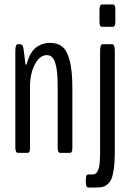

<svg xmlns="http://www.w3.org/2000/svg" viewBox="-20 -691 575 868"><path d="M441.9 -569.8Q435.5 -569.8 432.6 -575Q429.7 -580.1 429.7 -594.7V-645.5Q429.7 -670.9 441.9 -670.9H489.7Q495.6 -670.9 498.5 -665.5Q501.5 -660.2 501.5 -645.5V-594.7Q501.5 -580.1 498.5 -575Q495.6 -569.8 489.7 -569.8ZM379.4 156.7Q368.2 156.7 368.2 133.8V118.2Q368.2 97.7 379.4 97.7H398.4Q416.5 97.7 424.6 75.7Q432.6 53.7 432.6 -0.5V-461.9Q432.6 -491.2 444.3 -491.2H486.8Q499 -491.2 499 -461.9V0Q499 42 494.9 71Q490.7 100.1 484.1 116.7Q477.5 133.3 465.6 142.6Q453.6 151.9 442.4 154.3Q431.2 156.7 413.6 156.7ZM61.5 0Q49.3 0 49.3 -24.4V-460.9Q49.3 -491.2 61 -491.2H70.3Q77.1 -491.2 80.8 -486.8Q84.5 -482.4 86.9 -467.3L94.7 -403.3Q96.2 -397.9 98.1 -397.9Q100.1 -397.9 101.1 -403.3Q108.9 -432.1 121.3 -451.7Q133.8 -471.2 148.7 -480.5Q163.6 -489.7 177 -493.4Q190.4 -497.1 206.5 -497.1Q240.2 -497.1 261.5 -480.2Q282.7 -463.4 294.9 -417.7Q307.1 -372.1 307.1 -294.4V-24.4Q307.1 -9.8 304.2 -4.9Q301.3 0 295.4 0H252.4Q246.6 0 243.7 -4.9Q240.7 -9.8 240.7 -24.4V-304.7Q240.7 -376 229 -408.9Q217.3 -441.9 192.4 -441.9Q159.7 -441.9 137.7 -400.1Q115.7 -358.4 115.7 -299.3V-24.4Q115.7 -9.8 112.8 -4.9Q109.9 0 104 0Z"/></svg>

Font: BenchNine
Style: Regular
Weight: 400
Designer: Vernon Adams
Foundry: Vernon Adams
Version: Version 1 ; ttfautohint (v0.92.18-e454-dirty) -l 8 -r 50 -G 